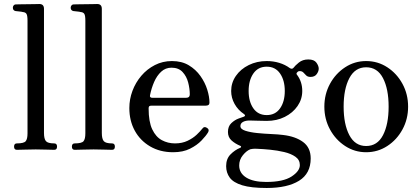

<svg xmlns="http://www.w3.org/2000/svg" viewBox="-20 -746 2081 956"><path d="M64 0Q50 0 50 -16Q50 -32 64 -32Q99 -32 108 -43Q117 -54 117 -82V-643Q117 -668 112 -676.5Q107 -685 94 -686Q87 -688 75 -689Q63 -690 57 -691Q44 -694 44 -708Q44 -714 48 -719Q52 -724 58 -724Q61 -724 77.5 -724.5Q94 -725 115 -725Q136 -725 153.5 -725.5Q171 -726 176 -726Q199 -726 199 -702V-84Q199 -55 208.5 -43.5Q218 -32 250 -32Q264 -32 264 -16Q264 0 250 0Q240 0 210.5 -1Q181 -2 158 -2Q134 -2 104.5 -1Q75 0 64 0Z M352 0Q338 0 338 -16Q338 -32 352 -32Q387 -32 396 -43Q405 -54 405 -82V-643Q405 -668 400 -676.5Q395 -685 382 -686Q375 -688 363 -689Q351 -690 345 -691Q332 -694 332 -708Q332 -714 336 -719Q340 -724 346 -724Q349 -724 365.5 -724.5Q382 -725 403 -725Q424 -725 441.5 -725.5Q459 -726 464 -726Q487 -726 487 -702V-84Q487 -55 496.5 -43.5Q506 -32 538 -32Q552 -32 552 -16Q552 0 538 0Q528 0 498.5 -1Q469 -2 446 -2Q422 -2 392.5 -1Q363 0 352 0Z M842 12Q777 12 727.5 -17Q678 -46 651 -95.5Q624 -145 624 -208Q624 -252 639.5 -293.5Q655 -335 683.5 -368.5Q712 -402 751 -422Q790 -442 836 -442Q885 -442 920 -421Q955 -400 978 -367.5Q1001 -335 1012 -299.5Q1023 -264 1023 -235Q1023 -220 1005 -220H736Q726 -220 723 -217Q720 -214 720 -206Q720 -140 738 -102Q756 -64 786 -48Q816 -32 851 -32Q887 -32 914 -45Q941 -58 959 -75Q977 -92 987 -105Q997 -119 1011 -109Q1024 -101 1016 -87Q1006 -70 983.5 -46.5Q961 -23 926 -5.5Q891 12 842 12ZM739 -259H906Q925 -259 925 -276Q925 -304 917 -335Q909 -366 889 -387.5Q869 -409 834 -409Q804 -409 782.5 -389Q761 -369 747.5 -338Q734 -307 727 -272Q724 -259 739 -259Z M1308 190Q1230 190 1186 176.5Q1142 163 1124 138.5Q1106 114 1106 81Q1106 45 1127.5 23Q1149 1 1176 -10Q1181 -12 1180.5 -15.5Q1180 -19 1176 -20Q1150 -31 1132.5 -47Q1115 -63 1115 -89Q1115 -117 1132 -133Q1149 -149 1168.5 -156Q1188 -163 1194 -165Q1206 -170 1195 -178Q1165 -198 1148 -228.5Q1131 -259 1131 -293Q1131 -334 1154.5 -368Q1178 -402 1218.5 -422Q1259 -442 1308 -442Q1341 -442 1370.5 -433Q1400 -424 1423 -407Q1434 -400 1441 -408Q1449 -419 1468 -434.5Q1487 -450 1515 -450Q1544 -450 1555.5 -434Q1567 -418 1567 -404Q1567 -391 1557 -377Q1547 -363 1526 -363Q1512 -363 1504.5 -370.5Q1497 -378 1490.5 -385Q1484 -392 1472 -392Q1466 -392 1463 -389Q1460 -386 1458 -384Q1454 -378 1460 -372Q1485 -338 1485 -293Q1485 -252 1461.5 -218Q1438 -184 1398 -164Q1358 -144 1308 -144Q1283 -144 1260 -145Q1237 -146 1222 -146Q1203 -146 1190 -139Q1177 -132 1177 -118Q1177 -103 1201.5 -95Q1226 -87 1261.5 -83.5Q1297 -80 1332 -78.5Q1367 -77 1389 -74Q1451 -67 1489 -39Q1527 -11 1527 43Q1527 118 1469 154Q1411 190 1308 190ZM1305 160Q1390 160 1431.5 133Q1473 106 1473 76Q1473 50 1451 34.5Q1429 19 1395 11Q1361 3 1325.5 -0.5Q1290 -4 1263 -5Q1250 -6 1239.5 -5Q1229 -4 1227 -3Q1208 4 1189.5 26.5Q1171 49 1171 78Q1171 116 1206 138Q1241 160 1305 160ZM1308 -173Q1351 -173 1374.5 -206.5Q1398 -240 1398 -293Q1398 -346 1374.5 -380Q1351 -414 1308 -414Q1265 -414 1241.5 -380Q1218 -346 1218 -293Q1218 -240 1241.5 -206.5Q1265 -173 1308 -173Z M1803 12Q1746 12 1698.5 -19Q1651 -50 1623 -101.5Q1595 -153 1595 -215Q1595 -277 1623 -328.5Q1651 -380 1698.5 -411Q1746 -442 1803 -442Q1861 -442 1908.5 -411Q1956 -380 1984 -328.5Q2012 -277 2012 -215Q2012 -153 1984 -101.5Q1956 -50 1908.5 -19Q1861 12 1803 12ZM1803 -19Q1859 -19 1887 -73Q1915 -127 1915 -215Q1915 -303 1887 -357Q1859 -411 1803 -411Q1748 -411 1719.5 -357Q1691 -303 1691 -215Q1691 -127 1719.5 -73Q1748 -19 1803 -19Z"/></svg>

Font: Zen Old Mincho
Style: Regular
Weight: 400
Designer: Yoshimichi Ohira
Foundry: Positype
Version: Version 1.001